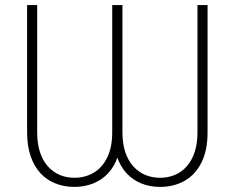

<svg xmlns="http://www.w3.org/2000/svg" viewBox="-20 -731 933 761"><path d="M424.8 -710.9H460.9V-206.5Q460.9 -152.3 447.3 -111.6Q433.6 -70.8 408.2 -43.9Q382.8 -17.1 348.9 -3.7Q314.9 9.8 274.9 9.8Q234.4 9.8 200.2 -3.7Q166 -17.1 140.9 -43.9Q115.7 -70.8 101.6 -111.6Q87.4 -152.3 87.4 -206.5V-710.9H127.4V-206.5Q127.4 -162.6 138.2 -128.9Q148.9 -95.2 168.9 -72.5Q189 -49.8 215.8 -38.1Q242.7 -26.4 274.9 -26.4Q317.9 -26.4 352.1 -46.9Q386.2 -67.4 405.5 -107.9Q424.8 -148.4 424.8 -206.5ZM762.7 -710.9H802.7V-206.5Q802.7 -134.3 778.1 -85.9Q753.4 -37.6 710.9 -13.9Q668.5 9.8 614.3 9.8Q574.7 9.8 540.8 -3.7Q506.8 -17.1 481.9 -43.9Q457 -70.8 443.1 -111.6Q429.2 -152.3 429.2 -206.5V-710.9H465.3V-206.5Q465.3 -162.6 476.3 -128.9Q487.3 -95.2 507.6 -72.5Q527.8 -49.8 554.9 -38.1Q582 -26.4 614.3 -26.4Q657.2 -26.4 690.7 -46.9Q724.1 -67.4 743.4 -107.9Q762.7 -148.4 762.7 -206.5Z"/></svg>

Font: Roboto ExtraLight
Style: Regular
Weight: 250
Designer: Christian Robertson
Foundry: Google
Version: Version 3.009; 2024